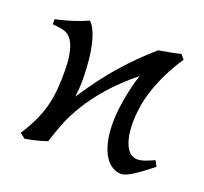

<svg xmlns="http://www.w3.org/2000/svg" viewBox="-92 -575 739 696"><g transform="rotate(20 278.0 -227.0)"><path d="M551.3 -53.2Q507.3 -18.1 480.5 -1.5Q453.6 15.1 439 15.1Q421.9 15.1 405.3 5.6Q388.7 -3.9 376 -23.9Q363.3 -43.9 355.5 -75.4Q347.7 -106.9 347.7 -150.4Q347.7 -169.9 349.9 -192.9Q352.1 -215.8 356.4 -240.7Q360.8 -265.6 366.9 -291.3Q373 -316.9 381.3 -341.8Q321.3 -292.5 281.7 -247.1Q242.2 -201.7 216.6 -159.4Q190.9 -117.2 176 -78.9Q161.1 -40.5 150.4 -6.3Q132.3 0 111.8 5.4Q91.3 10.7 66.4 14.6L46.9 -1Q70.3 -37.6 84.7 -69.1Q99.1 -100.6 106.9 -131.1Q114.7 -161.6 117.4 -193.4Q120.1 -225.1 120.1 -262.7Q120.1 -296.4 116.5 -320.6Q112.8 -344.7 106.4 -360.8Q100.1 -377 91.8 -386.5Q83.5 -396 74.2 -400.4Q67.4 -403.3 58.3 -405.3Q49.3 -407.2 41 -408.2Q31.2 -409.7 21 -410.2V-429.7Q56.6 -437.5 85.9 -446.8Q115.2 -456.1 143.1 -468.8Q162.1 -451.7 174.6 -408.4Q187 -365.2 190.4 -304.7Q191.4 -287.6 191.9 -272.7Q192.4 -257.8 191.9 -244.1Q191.4 -230.5 190.4 -217.8Q189.5 -205.1 187.5 -191.9Q217.3 -236.3 243.9 -272Q270.5 -307.6 297.4 -338.1Q324.2 -368.7 352.1 -396.2Q379.9 -423.8 412.1 -452.1Q437.5 -456.5 456.5 -460Q475.6 -463.4 496.1 -468.8Q500 -464.4 504.2 -459.5Q508.3 -454.6 510.7 -451.7Q483.4 -410.2 465.3 -372.6Q447.3 -335 436 -300.5Q424.8 -266.1 420.2 -234.9Q415.5 -203.6 415.5 -175.3Q415.5 -139.6 421.4 -116.2Q427.2 -92.8 436 -79.1Q444.8 -65.4 455.3 -60.1Q465.8 -54.7 475.6 -54.7Q488.3 -54.7 503.2 -59.8Q518.1 -64.9 539.6 -74.7Z"/></g></svg>

Font: Noto Serif Devanagari
Style: Regular
Weight: 400
Designer: Monotype Design Team
Foundry: Monotype Imaging Inc.
Version: Version 1.01